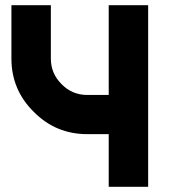

<svg xmlns="http://www.w3.org/2000/svg" viewBox="-20 -720 656 740"><path d="M24 -700V-494Q24 -374 110 -289Q195 -203 316 -203H399V0H551V-700H399V-354H316Q258 -354 217 -396Q176 -437 176 -494V-700Z"/></svg>

Font: Unageo
Style: ExtraBold
Weight: 800
Designer: Richard Sepsi
Foundry: Richard Sepsi
Version: Version 2.000